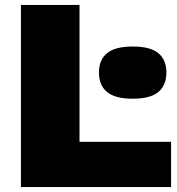

<svg xmlns="http://www.w3.org/2000/svg" viewBox="-20 -760 721 780"><path d="M65 0V-740H303V-184H675V0ZM519 -359Q448 -359 415 -386.2Q382 -413.5 382 -465Q382 -517 415 -544Q448 -571 519 -571Q590.5 -571 623.2 -544Q656 -517 656 -465Q656 -413.5 623.2 -386.2Q590.5 -359 519 -359Z"/></svg>

Font: Encode Sans SC Expanded Black
Style: Regular
Weight: 900
Width: 7
Designer: Multiple Designers
Foundry: Impallari Type
Version: Version 3.002